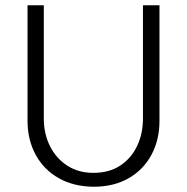

<svg xmlns="http://www.w3.org/2000/svg" viewBox="-20 -700 713 732"><path d="M147 -680H85V-239Q85 -167 116 -110Q147 -53 203.5 -21Q260 11 336 12Q414 12 470.5 -20.5Q527 -53 557.5 -110Q588 -167 588 -239V-680H525V-248Q525 -190 502.5 -143Q480 -96 438 -68.5Q396 -41 336 -41Q279 -41 236.5 -68.5Q194 -96 170.5 -143Q147 -190 147 -248Z"/></svg>

Font: Catamaran Thin Light
Style: Regular
Weight: 300
Version: Version 2.000